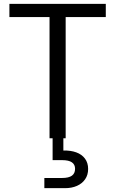

<svg xmlns="http://www.w3.org/2000/svg" viewBox="-20 -720 600 1000"><path d="M238 0V-631H29V-700H531V-631H322V0ZM211 260V207H303Q338 207 354.5 195Q371 183 371 159Q371 137 354.5 125.5Q338 114 303 114H254V-6H310V64Q348 63 377 73.5Q406 84 422.5 106Q439 128 439 160Q439 191 423.5 213.5Q408 236 381 248Q354 260 319 260Z"/></svg>

Font: DM Sans 24pt
Style: Regular
Weight: 400
Designer: Colophon Foundry, Jonny Pinhorn
Foundry: Colophon Foundry
Version: Version 4.004;gftools[0.9.30]